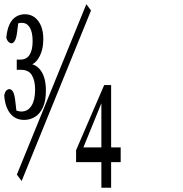

<svg xmlns="http://www.w3.org/2000/svg" viewBox="-54 -758 863 904"><path d="M60.1 -193.4Q19 -193.4 -5.1 -222.7Q-29.3 -252 -34.2 -307.6Q-30.8 -326.2 -23.7 -332.3Q-16.6 -338.4 -10.3 -338.4Q-1 -338.4 6.6 -327.1Q14.2 -315.9 18.1 -281.2L25.9 -212.9L7.3 -245.1Q17.1 -239.3 27.6 -236.1Q38.1 -232.9 46.4 -232.9Q77.1 -232.9 94.2 -260Q111.3 -287.1 111.3 -335.4Q111.3 -379.4 95.9 -404.3Q80.6 -429.2 45.9 -429.2H24.9V-477.5H42.5Q70.8 -477.5 85.2 -499.8Q99.6 -522 99.6 -564.5Q99.6 -606 86.4 -628.2Q73.2 -650.4 48.8 -650.4Q42 -650.4 33.9 -648.7Q25.9 -647 13.2 -641.1L34.2 -668.5L26.4 -605.5Q22.9 -578.6 15.9 -566.4Q8.8 -554.2 0 -554.2Q-7.3 -554.2 -14.2 -561Q-21 -567.9 -24.4 -579.6Q-21 -618.2 -9.3 -643.1Q2.4 -668 21.5 -679.4Q40.5 -690.9 62.5 -690.9Q102.5 -690.9 126.2 -658.9Q149.9 -627 149.9 -573.7Q149.9 -522 128.7 -486.1Q107.4 -450.2 74.2 -450.2L68.8 -459.5Q113.8 -459.5 137.9 -426Q162.1 -392.6 162.1 -331.1Q162.1 -281.7 147.7 -251.5Q133.3 -221.2 110.1 -207.3Q86.9 -193.4 60.1 -193.4ZM47.9 94.2 25.4 64 352.5 -738.3 374.5 -708.5ZM423.3 126V-20.5V-42.5V-288.1H418.9L444.8 -324.7L388.2 -185.5L331.5 -46.4L335 -80.6V-64H514.2V5.4H304.2V-50.8L436.5 -357.4H469.2V126Z"/></svg>

Font: Scarab Serif
Style: Condensed
Weight: 400
Designer: John Roberts
Foundry: Scarab
Version: 1.0